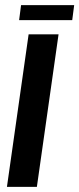

<svg xmlns="http://www.w3.org/2000/svg" viewBox="-20 -724 307 744"><path d="M6.9 0 90.9 -591H206.9L122.9 0ZM54.1 -646.1 61.6 -704H267.4L259.9 -646.1Z"/></svg>

Font: Alumni Sans Thin
Style: Italic
Weight: 100
Italic angle: -8°
Designer: Robert E. Leuschke
Foundry: Robert E. Leuschke
Version: Version 1.016